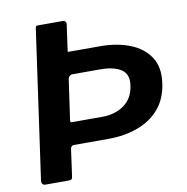

<svg xmlns="http://www.w3.org/2000/svg" viewBox="-82 -821 876 901"><g transform="rotate(-10 356.0 -371.0)"><path d="M685 -373Q675 -301 635 -254Q595 -207 531.5 -183.5Q468 -160 390 -160H225Q219 -160 215 -155.5Q211 -151 210 -146L192 -16Q191 -6 186.5 -3Q182 0 171 0H63Q53 0 48.5 -6Q44 -12 45 -21L145 -729Q146 -737 148.5 -739.5Q151 -742 158 -742H277Q284 -742 288.5 -736Q293 -730 291 -722L274 -600Q273 -596 274 -595.5Q275 -595 279 -595H428Q508 -595 570 -570.5Q632 -546 664 -497Q696 -448 685 -373ZM536 -389Q544 -442 509 -465Q474 -488 410 -488H278Q269 -488 263 -482.5Q257 -477 256 -469L229 -280Q228 -272 229 -269.5Q230 -267 237 -267H380Q442 -267 485 -298Q528 -329 536 -389Z"/></g></svg>

Font: Libre Franklin SemiBold
Style: Italic
Weight: 600
Italic angle: -8°
Designer: Pablo Impallari, Rodrigo Fuenzalida, Nhung Nguyen
Foundry: Impallari Type
Version: Version 3.000